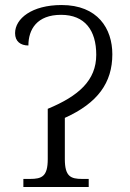

<svg xmlns="http://www.w3.org/2000/svg" viewBox="-20 -744 519 764"><path d="M73 0H333V-32H307C261 -32 238 -42 238 -111V-275C369 -334 427 -415 427 -528C427 -630 369 -724 225 -724C107 -724 40 -670 40 -612C40 -579 62 -563 93 -563C93 -627 127 -685 223 -685C318 -685 363 -623 363 -526C363 -424 293 -362 170 -311V-111C170 -42 147 -32 99 -32H73Z"/></svg>

Font: Noto Serif Light
Style: Regular
Weight: 300
Designer: Monotype Design Team
Foundry: Monotype Imaging Inc.
Version: Version 2.013